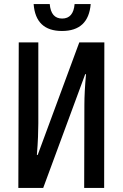

<svg xmlns="http://www.w3.org/2000/svg" viewBox="-20 -922 603 942"><path d="M70 0 72 -714H168V-317Q168 -288 166.5 -250.5Q165 -213 161 -162H165L369 -714H492L491 0H393L394 -408Q394 -438 396 -476Q398 -514 402 -558H398L192 0ZM284 -770Q155 -770 145 -902H224Q230 -831 285 -831Q340 -831 346 -902H425Q414 -770 284 -770Z"/></svg>

Font: Noto Sans ExtraCondensed Medium
Style: Regular
Weight: 500
Width: 2
Designer: Monotype Design Team
Foundry: Monotype Imaging Inc.
Version: Version 2.013; ttfautohint (v1.8.4.7-5d5b)